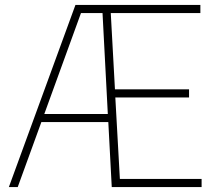

<svg xmlns="http://www.w3.org/2000/svg" viewBox="-20 -760 866 780"><path d="M16 0 286.5 -740H794V-707H430L447 -397H748V-364H448.5L467 -33H799V0H434L420 -264H148L52 0ZM309 -707 160 -297H418L396.5 -707Z"/></svg>

Font: Encode Sans SemiCondensed SemiCondensed Thin
Style: Regular
Weight: 100
Width: 4
Designer: Multiple Designers
Foundry: Impallari Type
Version: Version 3.000; ttfautohint (v1.8.3) -l 8 -r 50 -G 200 -x 14 